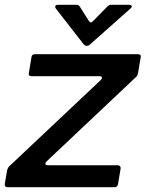

<svg xmlns="http://www.w3.org/2000/svg" viewBox="-34 -784 610 804"><path d="M460 -12Q457 0 446 0H-3Q-9 0 -12 -4Q-15 -8 -14 -14L-4 -72Q-3 -73 -1.5 -78Q0 -83 4 -87L388 -449Q393 -454 393 -458Q393 -465 382 -465H98Q91 -465 88 -469Q85 -473 87 -479L98 -546Q100 -557 112 -557H544Q551 -557 554 -553Q557 -549 555 -543L544 -478Q542 -468 536 -462L161 -108Q156 -103 156 -99Q156 -92 168 -92H459Q465 -92 468.5 -88Q472 -84 471 -78ZM316 -599 200 -748Q197 -753 197 -755Q197 -759 200 -761.5Q203 -764 208 -764H286Q296 -764 301 -755L337 -698Q342 -690 347 -690Q350 -690 355 -695L416 -757Q423 -764 432 -764H506Q511 -764 514.5 -762Q518 -760 518 -757Q518 -753 512 -748L343 -598Q337 -592 329 -592Q322 -592 316 -599Z"/></svg>

Font: Open Sauce Two Medium Italic
Style: Regular
Weight: 500
Italic angle: -10°
Designer: Alfredo Marco Pradil
Foundry: Creative Sauce Fz LLC
Version: Version 1.477